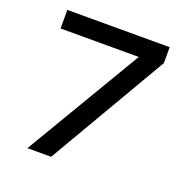

<svg xmlns="http://www.w3.org/2000/svg" viewBox="-126 -824 923 943"><g transform="rotate(20 335.5 -352.5)"><path d="M116 0 504 -654 506 -608H68V-705H603V-622L240 0Z"/></g></svg>

Font: Nunito Sans 10pt SemiExpanded SemiBold
Style: Regular
Weight: 600
Width: 6
Designer: Vernon Adams
Foundry: Vernon Adams
Version: Version 3.101;gftools[0.9.27]